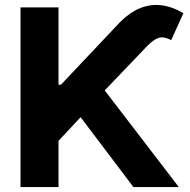

<svg xmlns="http://www.w3.org/2000/svg" viewBox="-20 -757 769 777"><path d="M216.8 0H63V-727.1H216.8V-414.1H226.6L465.3 -667Q503.4 -705.6 544.9 -723.1Q586.9 -740.7 631.8 -735.8Q675.8 -731 722.2 -703.6L672.9 -594.7Q642.6 -610.4 621.6 -603.5Q600.6 -596.7 575.2 -570.3L403.8 -391.1L703.6 0H520L306.2 -282.7L216.8 -187Z"/></svg>

Font: My Font
Style: Bold
Weight: 500
Designer: Rasmus Andersson
Foundry: rsms
Version: Version 0.001